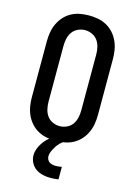

<svg xmlns="http://www.w3.org/2000/svg" viewBox="-141 -816 782 1111"><g transform="rotate(15 250.0 -260.0)"><path d="M250 8Q223 8 196 3Q169 -2 145 -15Q121 -28 102.5 -48.5Q84 -69 72.5 -94Q61 -119 56.5 -146Q52 -173 52 -200V-535Q52 -562 56.5 -589Q61 -616 72.5 -641Q84 -666 102.5 -686.5Q121 -707 145 -720Q169 -733 196 -738Q223 -743 250 -743Q277 -743 304 -738Q331 -733 355 -720Q379 -707 397.5 -686.5Q416 -666 427.5 -641Q439 -616 443.5 -589Q448 -562 448 -535V-200Q448 -173 443.5 -146Q439 -119 427.5 -94Q416 -69 397.5 -48.5Q379 -28 355 -15Q331 -2 304 3Q277 8 250 8ZM250 -80Q272 -80 292.5 -89.5Q313 -99 325.5 -116.5Q338 -134 343 -156Q348 -178 348 -200V-535Q348 -557 343 -579Q338 -601 325.5 -618.5Q313 -636 292.5 -645.5Q272 -655 250 -655Q228 -655 207.5 -645.5Q187 -636 174.5 -618.5Q162 -601 157 -579Q152 -557 152 -535V-200Q152 -178 157 -156Q162 -134 174.5 -116.5Q187 -99 207.5 -89.5Q228 -80 250 -80ZM276 223Q253 223 230.5 218Q208 213 189 200Q170 187 159 166Q148 145 148 122Q148 102 155 83Q162 64 173 47.5Q184 31 198 17Q212 3 229 -8H301V0Q287 8 275.5 19.5Q264 31 255.5 45Q247 59 240 74Q233 89 233 105Q233 115 237.5 124Q242 133 250 138.5Q258 144 268 146Q278 148 287 148Q297 148 306 147Q315 146 324 144V219Q312 221 300 222Q288 223 276 223Z"/></g></svg>

Font: Iosevka Semibold
Style: Regular
Weight: 600
Monospace: yes
Designer: Belleve Invis
Foundry: Belleve Invis
Version: Version 33.2.3; ttfautohint (v1.8.4)